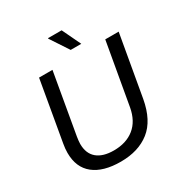

<svg xmlns="http://www.w3.org/2000/svg" viewBox="-199 -1017 1120 1178"><g transform="rotate(-30 361.0 -428.0)"><path d="M318 12Q194 12 127 -41.5Q60 -95 60 -198Q60 -228 66 -261L140 -686H235L160 -256Q158 -242 156.5 -230Q155 -218 155 -207Q155 -139 196.5 -104Q238 -69 315 -69Q403 -69 459.5 -114.5Q516 -160 532 -248L609 -686H704L628 -253Q603 -114 523 -51Q443 12 318 12ZM393 -736 308 -865 309 -868H405L468 -736Z"/></g></svg>

Font: Archivo VF Beta
Style: Italic
Weight: 400
Italic angle: -10°
Designer: Hector Gatti
Foundry: Omnibus-Type
Version: Version 1.002